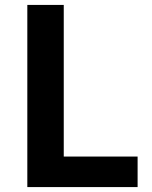

<svg xmlns="http://www.w3.org/2000/svg" viewBox="-20 -760 617 780"><path d="M91 0H539V-124H239V-740H91Z"/></svg>

Font: Noto Sans CJK JP Bold
Style: Regular
Weight: 700
Designer: Ryoko NISHIZUKA (kana & ideographs); Paul D. Hunt (Latin, Greek & Cyrillic); Wenlong ZHANG (bopomofo); Sandoll Communica
Foundry: Adobe Systems Incorporated
Version: Version 1.004;PS 1.004;hotconv 1.0.82;makeotf.lib2.5.63406